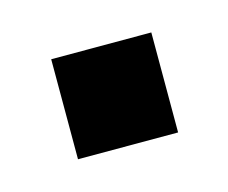

<svg xmlns="http://www.w3.org/2000/svg" viewBox="-35 -420 215 181"><g transform="rotate(-15 73.0 -329.0)"><path d="M122.1 -378.4V-280.8H24.4V-378.4Z"/></g></svg>

Font: Alegre Sans
Style: Regular
Weight: 400
Width: 3
Designer: GrandChaos9000
Version: Version 1.2.6 - August 1, 2014